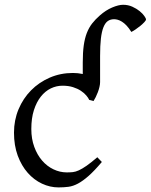

<svg xmlns="http://www.w3.org/2000/svg" viewBox="-20 -777 637 811"><path d="M596.7 -694.8Q596.7 -690.9 589.6 -683.3Q582.5 -675.8 572.8 -667.7Q563 -659.7 552.5 -652.6Q542 -645.5 534.7 -642.1Q524.4 -658.7 514.4 -669.2Q504.4 -679.7 494.9 -685.5Q485.4 -691.4 477.1 -693.6Q468.8 -695.8 461.9 -695.8Q446.3 -695.8 435.3 -688Q424.3 -680.2 417 -662.1Q409.7 -644 406.2 -614.3Q402.8 -584.5 402.8 -540V-430.2Q402.8 -420.9 400.1 -409.7Q397.5 -398.4 393.3 -387.5Q389.2 -376.5 384.3 -366.7Q379.4 -356.9 375 -350.1L356.9 -355Q353 -363.8 344.2 -374Q335.4 -384.3 321.5 -393.6Q307.6 -402.8 288.3 -408.9Q269 -415 244.1 -415Q218.3 -415 194.6 -403.6Q170.9 -392.1 152.6 -369.1Q134.3 -346.2 123.3 -312Q112.3 -277.8 112.3 -231.9Q112.3 -190.4 124.8 -156.5Q137.2 -122.6 158 -98.6Q178.7 -74.7 205.8 -61.8Q232.9 -48.8 262.2 -48.8Q275.9 -48.8 287.6 -50Q299.3 -51.3 313.2 -57.6Q327.1 -64 345.5 -76.7Q363.8 -89.4 391.1 -112.8L410.2 -92.8Q378.4 -55.2 354.2 -33.9Q330.1 -12.7 309.6 -1.7Q289.1 9.3 269.5 12Q250 14.6 227.1 14.6Q191.4 14.6 157.5 -1.2Q123.5 -17.1 97.2 -46.9Q70.8 -76.7 54.9 -119.6Q39.1 -162.6 39.1 -216.8Q39.1 -269.5 58.3 -315.4Q77.6 -361.3 111.1 -395.3Q144.5 -429.2 189.9 -449Q235.4 -468.8 288.1 -468.8Q309.1 -468.8 329.6 -464.4V-513.2Q329.6 -554.7 333.7 -584.7Q337.9 -614.7 346.7 -637.5Q355.5 -660.2 369.1 -677.7Q382.8 -695.3 401.9 -711.9Q426.8 -733.9 453.9 -745.4Q481 -756.8 500 -756.8Q521 -756.8 538.8 -748.8Q556.6 -740.7 569.6 -730.2Q582.5 -719.7 589.6 -709.5Q596.7 -699.2 596.7 -694.8Z"/></svg>

Font: Gentium Unicode
Style: Regular
Weight: 400
Version: Version 1.009